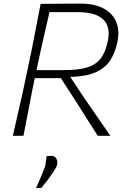

<svg xmlns="http://www.w3.org/2000/svg" viewBox="-20 -734 702 1038"><path d="M49.5 0Q63 -61 75.8 -116.5Q88.5 -172 103.5 -237.5L153 -472.5Q166 -540.5 177 -597Q188 -653.5 199.5 -713Q242.5 -713 291.8 -713.8Q341 -714.5 414 -714.5Q492.5 -714.5 541.5 -687.5Q590.5 -660.5 609 -613.5Q627.5 -566.5 614.5 -506Q602.5 -449.5 576.2 -408.2Q550 -367 498.8 -343.8Q447.5 -320.5 360 -318L437 -202Q470.5 -153.5 509 -97.8Q547.5 -42 576.5 0H508.5Q479 -46 451.2 -89.8Q423.5 -133.5 396 -177L309 -311.5H168L152.5 -236Q139.5 -168.5 129 -114.5Q118.5 -60.5 107 0ZM406.5 -668.5H247.5Q236.5 -620 225.5 -572.5Q214.5 -525 202 -469.5L177.5 -355H327Q400.5 -355 448 -368.5Q495.5 -382 522.8 -415.8Q550 -449.5 562.5 -510.5Q573 -560 561.8 -591.2Q550.5 -622.5 525.2 -639.2Q500 -656 468.2 -662.2Q436.5 -668.5 406.5 -668.5ZM175 283Q188 254.5 199.5 226.5Q211 198.5 224.5 164Q226.5 151 228.2 137.2Q230 123.5 232 110L260 108.5Q277 109.5 284.8 123.8Q292.5 138 288.5 157Q286.5 168 271.2 191.2Q256 214.5 237 239.8Q218 265 203.5 282Z"/></svg>

Font: Commissioner Loud ExtraLight
Style: Italic
Weight: 200
Italic angle: -12°
Designer: Kostas Bartsokas
Foundry: Kostas Bartsokas
Version: Version 1.000; ttfautohint (v1.8.3)